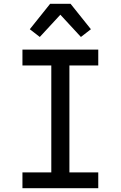

<svg xmlns="http://www.w3.org/2000/svg" viewBox="-20 -998 640 1018"><path d="M99 0V-84H252V-651H99V-735H501V-651H348V-84H501V0ZM191 -802 138 -843 246 -978H354L462 -843L409 -802L300 -920Z"/></svg>

Font: Iosevka HT Medium Extended
Style: Regular
Weight: 500
Width: 7
Monospace: yes
Designer: Belleve Invis
Foundry: Belleve Invis
Version: Version 32.3.0; ttfautohint (v1.8.4)